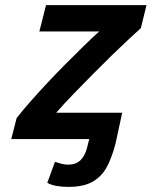

<svg xmlns="http://www.w3.org/2000/svg" viewBox="-20 -544 600 751"><path d="M247 187Q224 187 202.5 183.5Q181 180 165 171L195 89Q207 93 220 96.5Q233 100 247 100Q277 100 295 82.5Q313 65 321 32L329 0H24L45 -82Q69 -113 100 -148Q131 -183 165.5 -220Q200 -257 236 -293Q272 -329 305.5 -362Q339 -395 368 -421H134L160 -524H553L531 -434Q512 -417 482.5 -389.5Q453 -362 417 -327Q381 -292 343 -253.5Q305 -215 268 -177Q231 -139 200 -103H458L432 17Q419 68 399.5 106Q380 144 344.5 165.5Q309 187 247 187Z"/></svg>

Font: Ubuntu Sans Mono SemiBold
Style: Italic
Weight: 600
Italic angle: -13.5°
Monospace: yes
Designer: Dalton Maag Ltd
Foundry: Dalton Maag Ltd
Version: Version 1.006